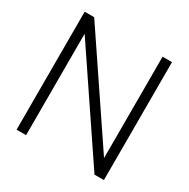

<svg xmlns="http://www.w3.org/2000/svg" viewBox="-162 -867 997 1015"><g transform="rotate(30 336.5 -360.0)"><path d="M70 0V-720H128L545.5 -101V-720H603V0H545.5L128 -619V0Z"/></g></svg>

Font: Vela Sans Light
Style: Regular
Weight: 300
Designer: Principal design: Mikhail Sharanda - project Manrope.
Design modification: Ravid Balaliev
Foundry: Mikhail Sharanda
Version: Version 1.001